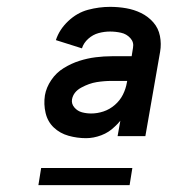

<svg xmlns="http://www.w3.org/2000/svg" viewBox="-20 -761 540 560"><path d="M92 -221 100 -271H366L358 -221ZM231 -358Q205 -358 180 -365Q155 -372 137 -389Q119 -406 113 -431.5Q107 -457 111 -483Q115 -506 129.5 -527.5Q144 -549 166 -562.5Q188 -576 211.5 -583.5Q235 -591 259 -594Q283 -597 306 -597H364L368 -622Q371 -638 360 -650Q349 -662 333 -665.5Q317 -669 301 -669Q284 -669 267.5 -664.5Q251 -660 237.5 -648Q224 -636 219 -620L143 -644Q153 -675 179 -699.5Q205 -724 237 -732.5Q269 -741 301 -741Q325 -741 348 -737Q371 -733 391.5 -723Q412 -713 427 -696Q442 -679 446.5 -656Q451 -633 447 -610L404 -364H323L331 -409Q324 -400 315 -392Q298 -375 275.5 -366.5Q253 -358 231 -358ZM246 -430Q264 -430 282 -436Q300 -442 315 -455Q330 -468 338.5 -485Q347 -502 350 -520L351 -525H306Q284 -525 262 -521.5Q240 -518 217 -505.5Q194 -493 190 -471Q188 -458 197 -447.5Q206 -437 219 -433.5Q232 -430 246 -430Z"/></svg>

Font: Iosevka SS08
Style: Italic
Weight: 400
Italic angle: -10°
Monospace: yes
Designer: Belleve Invis
Foundry: Belleve Invis
Version: 2.1.0; ttfautohint (v1.8.2)